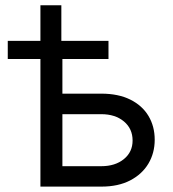

<svg xmlns="http://www.w3.org/2000/svg" viewBox="-20 -692 642 712"><path d="M8.8 -473.1V-540.5H382.3V-473.1ZM129.9 -540.5V-672.4H207.5V-540.5ZM198.7 -344.7H356Q418.5 -344.7 462.9 -322.8Q507.3 -300.8 530.5 -262.2Q553.7 -223.6 553.7 -173.8Q553.7 -124.5 530.3 -85.2Q506.8 -45.9 462.6 -22.9Q418.5 0 356 0H129.9V-540H211.4V-75.7H355.5Q407.2 -75.7 439.5 -102.1Q471.7 -128.4 471.7 -170.9Q471.7 -214.8 439.5 -241.7Q407.2 -268.6 355.5 -268.6H198.7Z"/></svg>

Font: V-Inter
Style: Regular-375
Weight: 375
Designer: Rasmus Andersson
Foundry: rsms
Version: Version 4.000;git-4146feb